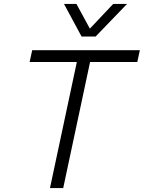

<svg xmlns="http://www.w3.org/2000/svg" viewBox="-20 -952 728 972"><path d="M369 -638H130L143 -698H688L675 -638H436L300 0H233ZM367 -932 435 -807 553 -932H623L464 -767H393L304 -932Z"/></svg>

Font: Azeret Mono Light
Style: Italic
Weight: 300
Italic angle: -12°
Designer: Martin Vácha
Foundry: Displaay
Version: Version 1.000; Glyphs 3.0.3, build 3074